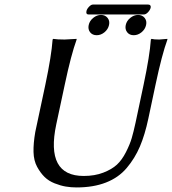

<svg xmlns="http://www.w3.org/2000/svg" viewBox="-20 -820 761 850"><path d="M378.9 -677.2Q368.7 -690.4 372.6 -709Q376.5 -727.5 392.6 -740.7Q408.7 -753.9 427.2 -753.9Q445.8 -753.9 456.3 -740.7Q466.8 -727.5 462.6 -709Q458.5 -690.4 442.6 -677.2Q426.8 -664.1 408 -664.1Q389.2 -664.1 378.9 -677.2ZM543 -677.2Q532.7 -690.4 536.6 -709Q540.5 -727.5 556.6 -740.7Q572.8 -753.9 591.3 -753.9Q609.9 -753.9 620.4 -740.7Q630.9 -727.5 626.7 -709Q622.6 -690.4 606.7 -677.2Q590.8 -664.1 572 -664.1Q553.2 -664.1 543 -677.2ZM615.7 -444.8Q643.1 -574.2 647.9 -645L650.9 -647.9Q661.1 -645 685.1 -645Q685.1 -645 720.7 -647.9L721.2 -645Q696.8 -578.6 668.5 -444.8L636.7 -294.9Q621.6 -223.6 599.4 -171.4Q577.1 -119.1 541 -76.4Q504.9 -33.7 449.2 -12Q393.6 9.8 318.8 9.8Q294.4 9.8 271.2 5.9Q248 2 221.9 -8.3Q195.8 -18.6 177.5 -36.4Q159.2 -54.2 144.3 -81.5Q129.4 -108.9 128.4 -147Q127.4 -185.1 136.2 -235.8L180.7 -444.8Q208 -574.2 212.9 -645L215.8 -647.9Q232.4 -645 266.1 -645L318.8 -647.9L319.3 -645Q294.9 -578.6 266.6 -444.8L229 -269Q180.7 -41 350.6 -41Q399.4 -41 437.3 -55.7Q475.1 -70.3 497.6 -91.1Q520 -111.8 537.6 -146.5Q555.2 -181.2 563.2 -208.7Q571.3 -236.3 580.1 -276.9ZM616.7 -755.9H372.6Q359.4 -755.9 362.8 -771Q364.7 -780.3 374 -790Q383.3 -799.8 391.1 -799.8H636.2Q643.1 -799.8 645.8 -795.4Q648.4 -791 647 -786.1Q645 -776.4 635.5 -766.1Q626 -755.9 616.7 -755.9Z"/></svg>

Font: Linux Biolinum
Style: Italic
Weight: 400
Italic angle: -12°
Designer: Philipp H. Poll
Foundry: Philipp H. Poll
Version: Version 1.1.3 ; ttfautohint (v0.9)